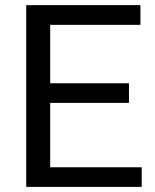

<svg xmlns="http://www.w3.org/2000/svg" viewBox="-20 -731 608 751"><path d="M82.5 0ZM484.4 -328.6H176.3V-76.7H534.2V0H82.5V-710.9H529.3V-633.8H176.3V-405.3H484.4Z"/></svg>

Font: Roboto-o
Style: o-Regular
Weight: 400
Designer: Google
Version: Version 2.134; 2016; ttfautohint (v1.6)